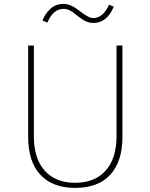

<svg xmlns="http://www.w3.org/2000/svg" viewBox="-20 -917 747 955"><path d="M191.4 -814.5Q202.1 -845.7 229 -871.6Q255.9 -897.5 296.9 -897.5Q332 -897.5 376.5 -862.3Q420.9 -827.1 443.4 -827.1Q492.2 -827.1 522.5 -893.6L545.9 -883.8Q511.7 -802.7 444.3 -802.7Q415 -802.7 390.1 -820.3Q365.2 -837.9 342.8 -855.5Q320.3 -873 296.9 -873Q244.1 -873 215.8 -804.7ZM120.1 -235.4V-690.4H148.4V-240.2Q148.4 -127.9 202.6 -67.9Q256.8 -7.8 353.5 -7.8Q451.2 -7.8 505.4 -68.4Q559.6 -128.9 559.6 -240.2V-690.4H588.9V-235.4Q588.9 -114.3 528.8 -48.3Q468.8 17.6 353.5 17.6Q242.2 17.6 181.2 -47.4Q120.1 -112.3 120.1 -235.4Z"/></svg>

Font: Gothic A1 Thin
Style: Regular
Weight: 250
Designer: HanYang I&C Co.,Ltd.
Foundry: HanYang I&C Co.,Ltd.
Version: Version 2.50